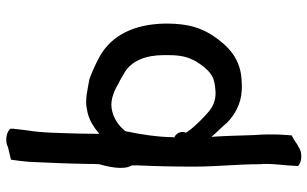

<svg xmlns="http://www.w3.org/2000/svg" viewBox="-212 -624 1022 639"><g transform="rotate(-90 299.5 -304.0)"><path d="M65 -168C65 -94 73 -24 73 50C74 57 74 64 74 71C74 102 69 130 68 160L67 176C79 190 113 191 129 179L140 173C149 166 158 161 169 155C170 137 172 118 172 98V71C172 60 171 47 170 31C168 -17 168 -50 165 -98L164 -112C175 -98 200 -74 211 -60C236 -35 274 -13 318 -11C326 -11 334 -10 341 -11C425 -11 468 -58 503 -110C529 -152 540 -192 541 -255V-267C539 -368 503 -444 431 -484C407 -497 383 -508 356 -518C325 -523 286 -534 255 -526C221 -521 196 -503 174 -485C174 -509 175 -532 175 -556C177 -614 177 -676 186 -728L191 -771V-781C182 -794 149 -800 130 -789L88 -779C85 -760 83 -740 81 -720C78 -657 75 -591 74 -525C74 -511 74 -498 73 -485C65 -458 52 -404 69 -377V-357C66 -286 65 -236 65 -168ZM162 -235C162 -236 162 -238 163 -241C163 -284 172 -348 181 -388C181 -392 182 -395 183 -398C200 -420 226 -439 259 -444C290 -449 324 -432 342 -421C355 -415 366 -408 378 -401C417 -378 436 -330 436 -271V-256C436 -213 430 -190 415 -163C404 -145 390 -126 373 -114C359 -103 335 -99 311 -98C284 -98 265 -107 249 -120C231 -135 197 -168 184 -188C181 -191 179 -194 178 -198C186 -215 172 -233 162 -235Z"/></g></svg>

Font: Hussar Pisanka
Style: Regular
Weight: 400
Designer: Robert Jablonski
Foundry: Cannot Into Space Fonts
Version: Version 1.070